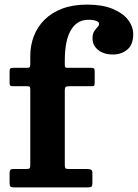

<svg xmlns="http://www.w3.org/2000/svg" viewBox="-20 -815 599 835"><path d="M261.8 -421.7Q261.8 -433 265.3 -436.5Q268.8 -440 279.8 -440H375.3Q386.8 -440 389.3 -442.5Q391.8 -445 391.8 -456.5V-503.5Q391.8 -515 388.6 -517.5Q385.5 -520 374.3 -520H274.3Q266.5 -520 264.1 -522.5Q261.8 -525 261.8 -532.7V-550Q261.8 -597.5 269.1 -631.6Q276.5 -665.7 290.3 -687.2Q304 -708.7 322.6 -718.9Q341.3 -729 363.8 -729Q387 -729 398.9 -723.9Q410.8 -718.7 410.8 -711.5Q410.8 -703.7 403.6 -696.6Q396.5 -689.5 389.4 -678.6Q382.3 -667.7 382.3 -648.5Q382.3 -617.5 406.8 -597.7Q431.3 -578 471.3 -578Q507.8 -578 533.5 -599.2Q559.3 -620.5 559.3 -666.5Q559.3 -700 536.4 -729.4Q513.5 -758.8 468.9 -776.9Q424.3 -795 358.8 -795Q297 -795 250.6 -777.4Q204.3 -759.8 173.4 -728.9Q142.5 -698 127.1 -657.6Q111.7 -617.2 111.7 -572V-536.5Q111.7 -525.8 109 -522.9Q106.2 -520 95.5 -520H37.7Q27.7 -520 24.7 -516.9Q21.7 -513.7 21.7 -504V-454Q21.7 -444.2 25.2 -442.1Q28.7 -440 38.2 -440H98.5Q108 -440 109.9 -436.4Q111.7 -432.7 111.7 -423V-97.3Q111.7 -86 108.6 -83Q105.5 -80 94 -80H39.5Q28.5 -80 25.1 -76.1Q21.7 -72.3 21.7 -60.8V-19.3Q21.7 -6.8 25.9 -3.4Q30 0 41.8 0H361Q373.8 0 377.8 -3.1Q381.8 -6.3 381.8 -19V-62.8Q381.8 -74.8 375.1 -77.4Q368.5 -80 357.8 -80H280.3Q267.8 -80 264.8 -83.1Q261.8 -86.3 261.8 -98.5Z"/></svg>

Font: Besley
Style: Regular
Weight: 400
Designer: Owen Earl
Foundry: indestructible type*
Version: Version 4.000